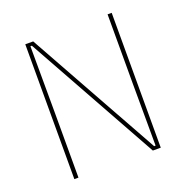

<svg xmlns="http://www.w3.org/2000/svg" viewBox="-117 -747 828 855"><g transform="rotate(-20 297.0 -319.5)"><path d="M92.5 -639H130L476.5 -16.5H483.5L482.5 -305.5V-639H502V0H464.5L118 -623H111L112 -313V0H92.5Z"/></g></svg>

Font: Anek Kannada Medium Thin
Style: Regular
Weight: 250
Version: Version 1.003